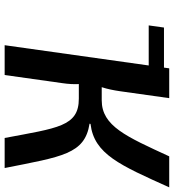

<svg xmlns="http://www.w3.org/2000/svg" viewBox="18 -748 730 805"><g transform="rotate(90 382.5 -345.0)"><path d="M498 -356 499 -360C626 -375 672 -484 765 -690H635C552 -510 508 -407 400 -407H345C353 -431 358 -457 362 -484L391 -690H266L263 -668H95L86 -604H254L169 0H294L328 -241C332 -268 333 -290 332 -311H393C510 -311 516 -222 558 0H684C636 -241 626 -336 498 -356Z"/></g></svg>

Font: Exo 2 Semi Bold
Style: Italic
Weight: 600
Italic angle: -8°
Designer: Natanael Gama
Version: Version 1.001;PS 001.001;hotconv 1.0.88;makeotf.lib2.5.64775